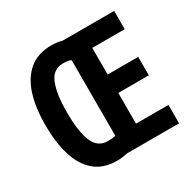

<svg xmlns="http://www.w3.org/2000/svg" viewBox="-161 -886 1058 1056"><g transform="rotate(-30 368.5 -357.5)"><path d="M294 -723Q313 -723 330 -720.5Q347 -718 361 -714H688V-598H482V-429H676V-312H482V-117H688V0H359Q345 3 328.5 5.5Q312 8 292 8Q204 8 150 -38.5Q96 -85 71 -167.5Q46 -250 46 -359Q46 -469 72 -550.5Q98 -632 153 -677.5Q208 -723 294 -723ZM298 -605Q235 -604 209.5 -540Q184 -476 184 -358Q184 -239 210 -175.5Q236 -112 299 -111Q312 -111 327 -112.5Q342 -114 350 -116V-596Q342 -601 327 -603Q312 -605 298 -605Z"/></g></svg>

Font: Noto Sans Telugu ExtraCondensed
Style: Bold
Weight: 700
Width: 2
Designer: Jelle Bosma - Monotype Design Team
Foundry: Monotype Imaging Inc.
Version: Version 2.005; ttfautohint (v1.8.4.7-5d5b)